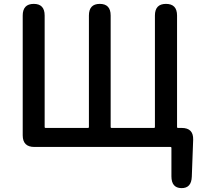

<svg xmlns="http://www.w3.org/2000/svg" viewBox="-20 -757 1041 989"><path d="M914 212Q863 211 863 151V5Q863 0 858 0H157Q97 0 97 -60V-677Q97 -737 154 -737Q210 -737 210 -677V-103Q210 -98 215 -98H433Q438 -98 438 -103V-677Q438 -737 494 -737Q550 -737 550 -677V-103Q550 -98 555 -98H773Q778 -98 778 -103V-677Q778 -737 835 -737Q892 -737 892 -677V-103Q892 -98 897 -98H916Q977 -98 975 -37L968 153Q966 213 914 212Z"/></svg>

Font: Resource Han Rounded KR Medium
Style: Regular
Weight: 500
Designer: Cyano Hao (round all glyphs); Ryoko NISHIZUKA 西塚涼子 (kana, bopomofo & ideographs); Paul D. Hunt (Latin, Greek & Cyrillic)
Foundry: Cyano Hao
Version: 0.990